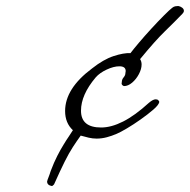

<svg xmlns="http://www.w3.org/2000/svg" viewBox="-20 -550 633 640"><path d="M152 70Q137 67 137 55Q138 50 141.5 41.5Q145 33 149 20Q160 -9 171 -30.5Q182 -52 192 -68Q201 -83 209 -94.5Q217 -106 223 -116Q197 -140 197 -180Q197 -255 287 -322Q325 -352 358.5 -363Q392 -374 415 -373Q424 -385 443 -407.5Q462 -430 484.5 -454.5Q507 -479 526.5 -498.5Q546 -518 554 -524Q559 -528 564 -529Q569 -530 574 -530Q581 -529 587 -524.5Q593 -520 593 -514Q593 -509 588 -504Q562 -477 529.5 -445.5Q497 -414 447 -353Q452 -345 452 -335Q452 -320 443 -303Q434 -286 420.5 -274.5Q407 -263 393 -263Q383 -267 386 -276Q386 -285 392 -292Q398 -299 398 -306Q398 -308 398.5 -310Q399 -312 399 -313Q399 -329 378 -329Q359 -329 335.5 -318Q312 -307 299 -292Q250 -234 250 -181Q250 -125 317 -125Q351 -125 390.5 -145Q430 -165 476 -207Q490 -219 499 -219Q505 -219 508 -215.5Q511 -212 511 -210Q509 -200 491 -184.5Q473 -169 449 -152Q425 -135 403 -122Q381 -109 369 -104Q353 -97 336 -92.5Q319 -88 302 -88Q289 -88 276 -91Q263 -94 249 -98Q236 -80 223 -60Q210 -40 195.5 -11Q181 18 160 65L156 68H158Q154 70 152 70Z"/></svg>

Font: WindSong Medium
Style: Regular
Weight: 500
Designer: Robert E. Leuschke
Foundry: Robert E. Leuschke
Version: Version 1.010; ttfautohint (v1.8.3)